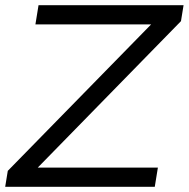

<svg xmlns="http://www.w3.org/2000/svg" viewBox="-25 -720 728 740"><path d="M123.5 -700H682.5L672.5 -638.5L120.5 -74H583.5L571.5 0H-5L5 -61.5L557.5 -626H111.5Z"/></svg>

Font: Argentum Sans Light
Style: Italic
Weight: 300
Italic angle: -11.3°
Designer: Julieta Ulanovsky (font), Owen Earl (portions from Jones font), Cristiano Sobral (main changes and remaster)
Foundry: Julieta Ulanovsky (font), Owen Earl (portions from Jones font), Cristiano Sobral (main changes and remaster)
Version: Version 3.127